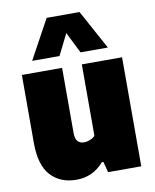

<svg xmlns="http://www.w3.org/2000/svg" viewBox="-90 -876 769 954"><g transform="rotate(-10 295.0 -399.0)"><path d="M41 -206.5V-550H244V-223Q244 -192.5 255.5 -179.5Q267 -166.5 288 -166.5Q302.5 -166.5 318.2 -173Q334 -179.5 343.5 -189.5V-550H546.5V0H379L365 -54H357Q301.5 10 219 10Q137.5 10 89.2 -42.2Q41 -94.5 41 -206.5ZM485.5 -610H347.5L294.5 -716.5L241.5 -610H103.5L211.5 -808H377.5Z"/></g></svg>

Font: Encode Sans SemiCondensed Black
Style: Regular
Weight: 900
Width: 4
Designer: Multiple Designers
Foundry: Impallari Type
Version: Version 2.000